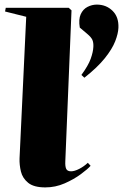

<svg xmlns="http://www.w3.org/2000/svg" viewBox="-20 -801 540 835"><path d="M94 -728 2 -751 5 -767H279L291 -756L264 -99Q263 -77 268 -66.5Q273 -56 289 -56Q304 -56 324.5 -66.5Q345 -77 362 -93L374 -80Q362 -66 331.5 -43.5Q301 -21 261 -3.5Q221 14 177 14Q127 14 102.5 -6Q78 -26 71 -55Q64 -84 65 -112ZM347 -463 334 -475Q364 -516 374.5 -545.5Q385 -575 386 -597Q387 -615 382 -627Q377 -639 359 -654L327 -681Q321 -717 331 -739Q341 -761 360.5 -771Q380 -781 401 -781Q442 -781 469.5 -754Q497 -727 495 -680Q494 -655 481 -621.5Q468 -588 436 -548Q404 -508 347 -463Z"/></svg>

Font: Literata 72pt Black
Style: Italic
Weight: 900
Italic angle: -2°
Designer: Latin by Veronika Burian and Jose Scaglione. Greek by Irene Vlachou. Cyrillic by Vera Evstafieva
Foundry: TypeTogether
Version: Version 3.002